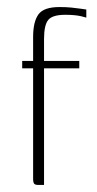

<svg xmlns="http://www.w3.org/2000/svg" viewBox="-20 -525 275 545"><path d="M43 -352H74V-420Q74 -463 89 -484Q104 -505 149 -505Q168 -505 182.5 -503.5Q197 -502 207.5 -500.5Q218 -499 225 -498V-475Q219 -477 210 -479Q201 -481 190 -482Q179 -483 165 -483Q129 -483 117 -468.5Q105 -454 105 -414V-352H205V-331H105V0H89Q80 0 77 -3.5Q74 -7 74 -18V-331H43Z"/></svg>

Font: Genos Thin ExtraLight
Style: Regular
Weight: 250
Version: Version 1.010